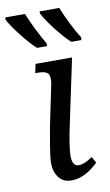

<svg xmlns="http://www.w3.org/2000/svg" viewBox="-112 -811 498 866"><g transform="rotate(-10 137.0 -378.0)"><path d="M66 -82Q66 -108 74.5 -158.5Q83 -209 90 -247L127 -426Q131 -442 131 -456Q131 -480 118 -487.5Q105 -495 78 -495H66L75 -536H242L175 -219Q169 -192 163.5 -155.5Q158 -119 158 -100Q158 -52 188 -52Q213 -52 251 -78L267 -50Q205 10 144 10Q107 10 86.5 -16.5Q66 -43 66 -82ZM-24 -756 -23 -766H67Q81 -731 102 -689Q123 -647 140 -619V-606H94Q65 -632 27.5 -680Q-10 -728 -24 -756ZM134 -756V-766H224Q238 -730 259 -688Q280 -646 298 -619L297 -606H251Q222 -632 185 -680Q148 -728 134 -756Z"/></g></svg>

Font: Noto Serif Narrow
Style: Italic
Weight: 400
Width: 4
Italic angle: -12°
Designer: Monotype Design Team
Foundry: Monotype Imaging Inc.
Version: Version 1.001